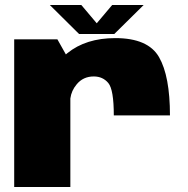

<svg xmlns="http://www.w3.org/2000/svg" viewBox="-20 -751 756 771"><path d="M437 -287.5H662.5Q662.5 -445.5 618.5 -521.8Q574.5 -598 443 -598Q325 -598 250.5 -537.5Q247.5 -535 244.5 -532.5L210.5 -593H37V0H262.5V-355.5Q266.5 -387 288 -412.5Q314 -444 356.5 -444Q393 -444 415 -417.5Q437 -391 437 -287.5ZM297.5 -614.5H439L557 -731H430.5L368.5 -657.5L306.5 -731H180Z"/></svg>

Font: Anybody Thin Black
Style: Regular
Weight: 900
Version: Version 1.113;gftools[0.9.25]